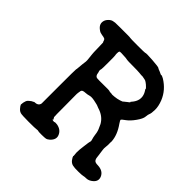

<svg xmlns="http://www.w3.org/2000/svg" viewBox="-157 -706 865 865"><g transform="rotate(45 275.0 -273.5)"><path d="M294 -568Q298 -571 339.5 -568Q381 -565 384.5 -562Q388 -559 394.5 -557Q401 -555 402 -554Q415 -547 417 -548.5Q419 -550 432 -543Q478 -515 497 -468Q508 -440 507.5 -417.5Q507 -395 503.5 -387.5Q500 -380 499 -366Q498 -352 481 -328Q464 -304 448 -292.5Q432 -281 430 -277.5Q428 -274 438 -260Q468 -218 470 -178Q470 -174 469.5 -174Q469 -174 469.5 -164.5Q470 -155 468.5 -143.5Q467 -132 468.5 -123.5Q470 -115 471 -105Q472 -95 472.5 -94.5Q473 -94 474 -82.5Q475 -71 480.5 -65Q486 -59 501 -59Q537 -58 548 -31Q556 -10 538 6Q523 19 508 19.5Q493 20 489 21.5Q485 23 460 23.5Q435 24 423.5 21Q412 18 404 8Q395 -4 394 -10L395 -12Q392 -31 394 -51Q396 -71 396.5 -72.5Q397 -74 398 -84Q399 -94 400 -99Q401 -104 401.5 -106.5Q402 -109 403 -112Q404 -115 401 -124.5Q398 -134 396.5 -145Q395 -156 394.5 -158.5Q394 -161 392 -168.5Q390 -176 389 -177Q388 -179 388 -179L379 -199Q361 -231 320 -243Q311 -246 310 -247Q309 -248 295 -251Q267 -258 255 -254.5Q243 -251 233 -250.5Q223 -250 217.5 -248Q212 -246 210.5 -240.5Q209 -235 208.5 -228.5Q208 -222 207.5 -219.5Q207 -217 207.5 -212.5Q208 -208 208 -142.5Q208 -77 209 -73L215 -63Q210 -61 213.5 -59.5Q217 -58 221 -58Q225 -58 225 -58Q229 -61 242 -59Q270 -54 280 -31Q290 -9 268 12Q259 20 251 21.5Q243 23 224.5 23Q206 23 204 22Q200 20 193 21.5Q186 23 142.5 23Q99 23 90 20Q81 17 75 10Q69 3 67 0Q62 -9 63 -9Q64 -9 64 -14.5Q64 -20 64.5 -20Q65 -20 67 -29Q69 -38 77 -44.5Q85 -51 86.5 -52Q88 -53 92.5 -55Q97 -57 97 -57.5Q97 -58 97 -58Q123 -58 126 -77Q126 -80 126 -187.5Q126 -295 127 -295Q128 -296 129 -310Q130 -324 131 -332Q135 -353 133 -366.5Q131 -380 131 -385Q131 -390 130 -395Q129 -400 128.5 -432Q128 -464 127.5 -466Q127 -468 126.5 -468.5Q126 -469 125 -471Q123 -481 117.5 -483.5Q112 -486 100 -487.5Q88 -489 80 -495Q56 -511 60 -533Q62 -545 72 -555Q82 -565 91.5 -566.5Q101 -568 103 -568.5Q105 -569 132.5 -569Q160 -569 162 -569Q164 -569 181 -569Q198 -569 199.5 -568Q201 -567 246.5 -567Q292 -567 294 -568ZM248 -490Q211 -493 208.5 -490Q206 -487 206 -477Q206 -467 207 -465.5Q208 -464 208 -422Q208 -380 207 -377Q204 -370 206 -361Q207 -360 207 -361L210 -346Q214 -335 223 -334Q232 -333 266 -333.5Q300 -334 300.5 -333Q301 -332 309 -331Q317 -330 318 -330.5Q319 -331 319.5 -330Q320 -329 336 -330.5Q352 -332 366 -336.5Q380 -341 380 -343L395 -355Q404 -361 405 -364L404 -365Q403 -365 407 -369Q436 -402 420 -437Q415 -447 411 -452V-453Q412 -453 411 -455.5Q410 -458 404 -463.5Q398 -469 397 -470Q396 -471 389 -476Q382 -481 377 -481.5Q372 -482 366.5 -483.5Q361 -485 358 -484.5Q355 -484 342.5 -485.5Q330 -487 297 -487Q264 -487 260.5 -488Q257 -489 248 -490Z"/></g></svg>

Font: TT2020 Style E
Style: Regular
Weight: 400
Version: Version 00.2